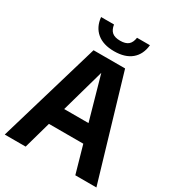

<svg xmlns="http://www.w3.org/2000/svg" viewBox="-218 -1078 1111 1210"><g transform="rotate(30 337.0 -472.5)"><path d="M517 0 461 -197.5H211L155.5 0H3.5L222.5 -740H452L670.5 0ZM247.5 -326.5H424.5L336 -641ZM159 -945H253Q258.5 -909 278.2 -892.2Q298 -875.5 337 -875.5Q376 -875.5 395.8 -892.2Q415.5 -909 420.5 -945H514.5Q507.5 -875 462 -837Q416.5 -799 337 -799Q257.5 -799 211.8 -837.2Q166 -875.5 159 -945Z"/></g></svg>

Font: Encode Sans Semi Condensed
Style: Bold
Weight: 700
Width: 4
Designer: Multiple Designers
Foundry: Impallari Type
Version: Version 2.000